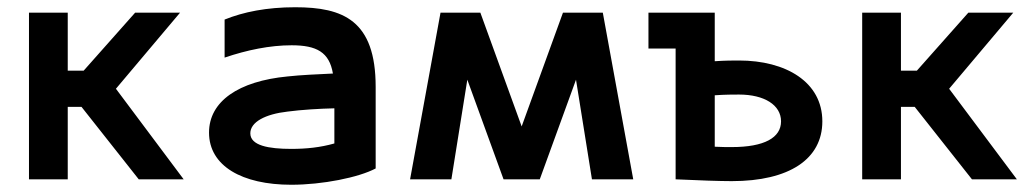

<svg xmlns="http://www.w3.org/2000/svg" viewBox="-20 -495 2850 530"><path d="M60 -460V0H167V-200H205L363 0H487L300 -250L477 -460H353L211 -300H167V-460Z M557 -129C557 -37 648 15 784 15C870 15 970 -5 1017 -30V-255C1017 -439 927 -475 795 -475C716 -475 652 -462 600 -441V-336C662 -357 725 -370 785 -370C854 -370 889 -351 899 -292C857 -290 810 -288 774 -284C638 -271 557 -215 557 -129ZM671 -127C671 -158 712 -180 774 -187C812 -192 860 -195 903 -196V-99C864 -88 826 -84 784 -84C722 -84 671 -93 671 -127Z M1112 0H1226L1270 -275L1370 0H1470L1570 -275L1614 0H1728L1644 -460H1534L1420 -146L1306 -460H1196Z M1770 -460V-361H1845V0C1908 3 1968 5 2000 5C2159 5 2250 -56 2250 -160C2250 -269 2149 -328 2020 -328C2005 -328 1982 -328 1953 -326V-460ZM1953 -90V-232C1982 -234 2005 -234 2020 -234C2090 -234 2136 -205 2136 -160C2136 -115 2090 -89 2000 -89C1986 -89 1971 -89 1953 -90Z M2360 -460V0H2467V-200H2505L2663 0H2787L2600 -250L2777 -460H2653L2511 -300H2467V-460Z"/></svg>

Font: KT Kiyosuna Sans Bold
Style: Regular
Weight: 700
Designer: [Zen Kaku Gothic] Yoshimichi Ohira
Version: Version 1.010;Glyphs 3.1.2 (3151)